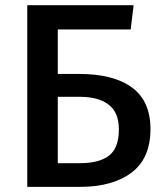

<svg xmlns="http://www.w3.org/2000/svg" viewBox="-20 -728 655 748"><path d="M500.5 -707.7 489.2 -613.3H205.1V-440H287.7Q422.1 -440 494.1 -387.2Q566.2 -334.4 566.2 -225.1Q566.2 -110.8 492.3 -55.4Q418.5 0 291.8 0H86.2V-707.7ZM205.1 -350.8V-92.3H292.3Q365.6 -92.3 404.4 -121.5Q443.1 -150.8 443.1 -224.1Q443.1 -289.7 403.3 -320.3Q363.6 -350.8 291.3 -350.8Z"/></svg>

Font: Fira Code Fixed Medium
Style: Regular
Weight: 500
Monospace: yes
Designer: Carrois Corporate, Edenspiekermann AG, Nikita Prokopov
Foundry: Carrois Corporate, Edenspiekermann AG, Nikita Prokopov
Version: Version 5.002